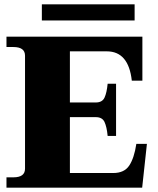

<svg xmlns="http://www.w3.org/2000/svg" viewBox="-20 -870 731 890"><path d="M604 -775H174V-850H604ZM661 -203 639 0H10V-48H42Q96 -48 96 -88V-612Q96 -652 42 -652H10V-700H640V-496H591Q576 -632 475 -632H304V-395H424Q454 -395 464.5 -417.5Q475 -440 479 -482H518V-240H479Q475 -282 464.5 -304.5Q454 -327 424 -327H304V-68H505Q556 -68 579 -102.5Q602 -137 612 -203Z"/></svg>

Font: Taviraj Black
Style: Regular
Weight: 900
Designer: Katatrad Team
Foundry: CadsonDemak
Version: Version 1.030